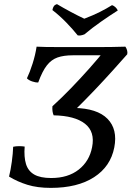

<svg xmlns="http://www.w3.org/2000/svg" viewBox="-20 -905 640 934"><path d="M227 9Q162 9 113.5 -6Q65 -21 24 -46Q32 -78 37.5 -118.5Q43 -159 44 -191Q57 -194 72.5 -194Q88 -194 100 -192Q96 -141 106.5 -107Q117 -73 146.5 -56Q176 -39 229 -39Q311 -39 363 -80Q415 -121 428 -189Q443 -264 393.5 -303Q344 -342 241 -344Q237 -353 235.5 -364Q234 -375 235 -388Q279 -428 325 -475.5Q371 -523 415 -572.5Q459 -622 495 -667L491 -636H334Q290 -636 260 -625.5Q230 -615 208 -587Q186 -559 166 -504Q153 -503 136 -509Q119 -515 111 -524Q125 -553 138.5 -595.5Q152 -638 158 -678Q173 -677 203 -676.5Q233 -676 269.5 -676Q306 -676 340.5 -676Q375 -676 399 -676Q433 -676 463.5 -676Q494 -676 525 -676.5Q556 -677 590 -678Q595 -671 598 -661Q601 -651 599 -641Q569 -607 528.5 -562Q488 -517 441 -467.5Q394 -418 344 -369L340 -380Q453 -378 503 -327Q553 -276 536 -188Q518 -95 437.5 -43Q357 9 227 9ZM358 -733Q334 -763 302.5 -795.5Q271 -828 235 -856Q237 -868 242 -875Q247 -882 257 -885Q289 -866 324.5 -847Q360 -828 390 -814Q432 -830 465 -846.5Q498 -863 525 -880Q534 -877 541.5 -870Q549 -863 553 -854Q515 -830 472 -800Q429 -770 391 -738Q371 -730 358 -733Z"/></svg>

Font: Vollkorn
Style: Italic
Weight: 400
Italic angle: -11°
Designer: Friedrich Althausen
Foundry: Friedrich Althausen
Version: Version 5.001